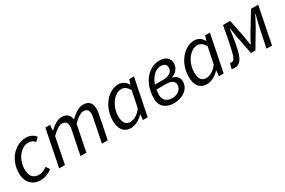

<svg xmlns="http://www.w3.org/2000/svg" viewBox="74 -1346 3272 2207"><g transform="rotate(-30 1710.5 -243.0)"><path d="M216 12C285 12 338 -18 372 -46L339 -94C312 -72 271 -52 231 -52C154 -52 116 -100 116 -188C116 -321 206 -434 303 -434C343 -434 367 -422 390 -395L434 -439C409 -472 367 -498 308 -498C167 -498 37 -364 37 -183C37 -59 110 12 216 12Z M466 0H543L611 -344C668 -404 719 -431 748 -431C796 -431 818 -406 818 -357C818 -340 815 -326 810 -300L749 0H827L896 -344C953 -404 1004 -431 1032 -431C1080 -431 1102 -406 1102 -357C1102 -340 1100 -326 1094 -300L1034 0H1111L1173 -310C1179 -337 1181 -354 1181 -377C1181 -452 1148 -498 1067 -498C1016 -498 957 -462 895 -403C887 -456 859 -498 782 -498C732 -498 674 -461 623 -413H619L627 -486H563Z M1413 12C1474 12 1534 -22 1582 -72H1585L1578 0H1641L1739 -486H1676L1657 -425H1653C1630 -469 1588 -498 1536 -498C1401 -498 1273 -351 1273 -164C1273 -50 1328 12 1413 12ZM1441 -53C1387 -53 1353 -92 1353 -176C1353 -310 1442 -433 1539 -433C1576 -433 1610 -413 1638 -362L1593 -145C1546 -82 1492 -53 1441 -53Z M1985 12C2108 12 2198 -59 2198 -155C2198 -210 2163 -245 2112 -254V-258C2170 -277 2213 -325 2213 -387C2213 -458 2164 -498 2079 -498C1946 -498 1810 -371 1810 -146C1810 -50 1875 12 1985 12ZM1996 -49C1928 -49 1882 -87 1882 -154C1882 -180 1884 -204 1887 -226H2013C2085 -226 2125 -202 2125 -152C2125 -94 2071 -49 1996 -49ZM2062 -436C2113 -436 2137 -414 2137 -371C2137 -325 2096 -284 2009 -284H1901C1933 -382 2000 -436 2062 -436Z M2421 12C2482 12 2542 -22 2590 -72H2593L2586 0H2649L2747 -486H2684L2665 -425H2661C2638 -469 2596 -498 2544 -498C2409 -498 2281 -351 2281 -164C2281 -50 2336 12 2421 12ZM2449 -53C2395 -53 2361 -92 2361 -176C2361 -310 2450 -433 2547 -433C2584 -433 2618 -413 2646 -362L2601 -145C2554 -82 2500 -53 2449 -53Z M2795 9C2856 9 2896 -39 2920 -137C2944 -238 2955 -312 2967 -412H2971C2979 -365 2985 -321 2993 -275L3039 -46H3097L3236 -279C3259 -321 3282 -368 3306 -412H3310C3295 -356 3273 -271 3265 -227L3218 0H3291L3388 -486H3293L3153 -256C3129 -217 3107 -175 3086 -133H3082C3076 -174 3069 -217 3062 -255L3016 -486H2921C2902 -375 2882 -268 2855 -158C2839 -92 2822 -65 2796 -65C2788 -65 2780 -67 2773 -69L2753 1C2764 7 2779 9 2795 9Z"/></g></svg>

Font: Source Sans Pro
Style: Italic
Weight: 400
Italic angle: -11°
Designer: Paul D. Hunt
Foundry: Adobe Systems Incorporated
Version: Version 3.006;hotconv 1.0.111;makeotfexe 2.5.65597